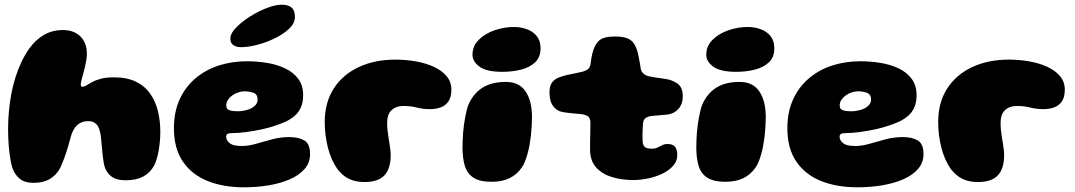

<svg xmlns="http://www.w3.org/2000/svg" viewBox="-20 -754 4582 818"><path d="M123.5 25Q87 25 66.8 9.8Q46.5 -5.5 35 -32.5Q30.5 -43 27 -60.8Q23.5 -78.5 20.5 -101.8Q17.5 -125 16 -151.5Q14.5 -178 14.5 -206.5Q14.5 -243 18 -280.5Q21.5 -318 28.2 -354Q35 -390 45.8 -424.2Q56.5 -458.5 71.2 -489.5Q86 -520.5 104.5 -547Q131.5 -584.5 167 -605.2Q202.5 -626 248 -626Q294.5 -626 322.2 -599Q350 -572 350 -525.5Q350 -510.5 347.2 -494.8Q344.5 -479 340.8 -464Q337 -449 333.2 -435.2Q329.5 -421.5 326.8 -410.8Q324 -400 324 -393.5Q324 -384.5 331 -384.5Q339 -384.5 348.8 -390.5Q358.5 -396.5 373 -404.5Q387.5 -412.5 409.8 -418.5Q432 -424.5 465 -424.5Q521.5 -424.5 559.5 -405.8Q597.5 -387 620.2 -354.2Q643 -321.5 653 -279.8Q663 -238 663 -192Q663 -171 661 -150Q659 -129 655.5 -110Q652 -91 647 -75Q642 -59 636 -47.5Q619 -17 589.5 -1.5Q560 14 515.5 14Q479 14 459 1Q439 -12 428.5 -36Q424.5 -46.5 422 -60Q419.5 -73.5 417.8 -89.5Q416 -105.5 414.5 -123.2Q413 -141 411 -159.5Q409.5 -177.5 406.2 -192Q403 -206.5 397 -216.5Q391 -226.5 381 -232.2Q371 -238 355.5 -238Q340.5 -238 328.5 -233.2Q316.5 -228.5 307.8 -220Q299 -211.5 292.8 -200Q286.5 -188.5 282.5 -174.5Q276.5 -152 271.2 -134Q266 -116 261 -100.8Q256 -85.5 250.2 -70.8Q244.5 -56 237 -39.5Q221 -8.5 192.8 8.2Q164.5 25 123.5 25Z M1019 44Q931 44 863.8 16.8Q796.5 -10.5 758.8 -66.2Q721 -122 721 -207Q721 -277 745.2 -330.2Q769.5 -383.5 812.5 -420Q855.5 -456.5 911.8 -474.8Q968 -493 1032 -493Q1075.5 -493 1118 -486Q1160.5 -479 1195.2 -462.5Q1230 -446 1250.8 -418Q1271.5 -390 1271.5 -349Q1271.5 -318.5 1262 -296.8Q1252.5 -275 1235.2 -260.2Q1218 -245.5 1195.8 -235.2Q1173.5 -225 1147.5 -217Q1126 -209.5 1093.2 -202.5Q1060.5 -195.5 1027.5 -191.2Q994.5 -187 971.5 -187Q956 -187 949.8 -183.8Q943.5 -180.5 943.5 -171.5Q943.5 -165 946.5 -158.5Q949.5 -152 956 -146.5Q965 -138 978.5 -135Q992 -132 1010 -132Q1038.5 -132 1071.2 -141.5Q1104 -151 1139.5 -160.5Q1175 -170 1213 -170Q1252.5 -170 1276.8 -155.5Q1301 -141 1301 -97.5Q1301 -61 1277.5 -34Q1254 -7 1214 10.2Q1174 27.5 1123.5 35.8Q1073 44 1019 44ZM994.5 -280Q1012 -280 1031.2 -285.2Q1050.5 -290.5 1064 -301.8Q1077.5 -313 1077.5 -330Q1077.5 -351.5 1061 -358.2Q1044.5 -365 1022.5 -365Q1008.5 -365 994.5 -360.2Q980.5 -355.5 969.2 -347.2Q958 -339 951 -328.2Q944 -317.5 944 -305Q944 -294 950 -288.8Q956 -283.5 967.5 -281.8Q979 -280 994.5 -280ZM1006.5 -553Q987.5 -553 974.5 -561.5Q961.5 -570 961.5 -589.5Q961.5 -613.5 991.2 -642Q1021 -670.5 1062.5 -694Q1093 -711.5 1124.8 -722.8Q1156.5 -734 1180.5 -734Q1207.5 -734 1222 -722Q1236.5 -710 1236.5 -682.5Q1236.5 -654.5 1211 -630.8Q1185.5 -607 1147 -589Q1113 -572.5 1075 -562.8Q1037 -553 1006.5 -553Z M1533 21.5Q1505.5 21.5 1484.2 14.8Q1463 8 1447 -4.2Q1431 -16.5 1418 -33Q1404.5 -52 1394.2 -75Q1384 -98 1377.2 -124.2Q1370.5 -150.5 1367 -178.2Q1363.5 -206 1363.5 -233.5Q1363.5 -317.5 1402 -377Q1440.5 -436.5 1508.5 -468.2Q1576.5 -500 1665 -500Q1709 -500 1751.5 -492.5Q1794 -485 1828 -469.5Q1862 -454 1882.5 -429.8Q1903 -405.5 1903 -372Q1903 -339.5 1890 -321.2Q1877 -303 1856.2 -296Q1835.5 -289 1813.5 -289Q1781 -289 1755.8 -295.8Q1730.5 -302.5 1698.5 -302.5Q1668 -302.5 1648.8 -285.2Q1629.5 -268 1629.5 -230Q1629.5 -214.5 1631 -199.5Q1632.5 -184.5 1634.8 -170.5Q1637 -156.5 1639.2 -143Q1641.5 -129.5 1643 -117Q1644.5 -104.5 1644.5 -93Q1644.5 -36 1618 -7.2Q1591.5 21.5 1533 21.5Z M2074.5 20.5Q2025 20.5 1998 3.5Q1971 -13.5 1960.8 -46.2Q1950.5 -79 1950.5 -125.5Q1950.5 -141 1951.2 -157.5Q1952 -174 1953.2 -190.5Q1954.5 -207 1956.8 -223Q1959 -239 1961.8 -253.8Q1964.5 -268.5 1967.8 -282Q1971 -295.5 1975 -306Q1995 -354 2034.2 -379.5Q2073.5 -405 2135 -405Q2192 -405 2219.2 -364.5Q2246.5 -324 2246.5 -255Q2246.5 -236 2245.2 -215.8Q2244 -195.5 2241.8 -175.5Q2239.5 -155.5 2236 -136Q2232.5 -116.5 2227.5 -99Q2222.5 -81.5 2216.8 -66.5Q2211 -51.5 2203 -40.5Q2183 -10.5 2151 5Q2119 20.5 2074.5 20.5ZM2120 -448Q2052.5 -448 2022.8 -470Q1993 -492 1993 -520.5Q1993 -558 2019.8 -584.5Q2046.5 -611 2087 -625Q2127.5 -639 2169 -639Q2199 -639 2225 -629.5Q2251 -620 2267 -600Q2283 -580 2283 -547.5Q2283 -510.5 2260.2 -488.8Q2237.5 -467 2200.5 -457.5Q2163.5 -448 2120 -448Z M2677 13Q2629 13 2587.5 0.5Q2546 -12 2520.5 -39.8Q2495 -67.5 2494 -113.5Q2494 -124.5 2494 -136.5Q2494 -148.5 2494.2 -161Q2494.5 -173.5 2494.8 -185.5Q2495 -197.5 2495.2 -209.2Q2495.5 -221 2495.5 -231.5Q2495 -253.5 2482.5 -260Q2470 -266.5 2450.5 -268.5Q2440 -269.5 2429.2 -270.2Q2418.5 -271 2407.2 -272.5Q2396 -274 2383.5 -275.5Q2355 -279 2338 -300.2Q2321 -321.5 2321 -360Q2321 -387 2331 -401.2Q2341 -415.5 2357.8 -422.5Q2374.5 -429.5 2393.5 -434Q2414 -438 2431 -441.8Q2448 -445.5 2461.5 -448.5Q2475 -452 2484.2 -458.8Q2493.5 -465.5 2496 -481.5Q2497.5 -493 2499.2 -503.8Q2501 -514.5 2503.2 -524.5Q2505.5 -534.5 2508.5 -542.5Q2519.5 -573.5 2538.8 -586Q2558 -598.5 2599 -598.5Q2631 -598.5 2650 -591.8Q2669 -585 2679.8 -570Q2690.5 -555 2697 -530Q2699.5 -519 2701.2 -510.8Q2703 -502.5 2704.2 -495Q2705.5 -487.5 2707 -480Q2708.5 -472.5 2709.5 -463Q2712 -447.5 2723.2 -439Q2734.5 -430.5 2749.5 -428Q2762 -425.5 2772.8 -423.8Q2783.5 -422 2794 -420.8Q2804.5 -419.5 2816 -417.5Q2843 -414 2866 -398Q2889 -382 2889 -344Q2889 -310.5 2870.2 -289.8Q2851.5 -269 2823.5 -266Q2803.5 -264 2784.2 -262.5Q2765 -261 2752 -259.5Q2741.5 -258 2731.5 -251.8Q2721.5 -245.5 2719.5 -228Q2719 -220.5 2718.5 -212.5Q2718 -204.5 2717.8 -196.5Q2717.5 -188.5 2717.2 -180.5Q2717 -172.5 2717.5 -165.2Q2718 -158 2718 -150.5Q2719 -136 2726.8 -128.2Q2734.5 -120.5 2757.5 -120.5Q2771 -120.5 2781.2 -125.5Q2791.5 -130.5 2801.2 -135.5Q2811 -140.5 2824 -140.5Q2846.5 -140.5 2856 -128.5Q2865.5 -116.5 2865.5 -93.5Q2865.5 -67.5 2848 -47.8Q2830.5 -28 2802.8 -14.5Q2775 -1 2742 6Q2709 13 2677 13Z M3070.5 20.5Q3021 20.5 2994 3.5Q2967 -13.5 2956.8 -46.2Q2946.5 -79 2946.5 -125.5Q2946.5 -141 2947.2 -157.5Q2948 -174 2949.2 -190.5Q2950.5 -207 2952.8 -223Q2955 -239 2957.8 -253.8Q2960.5 -268.5 2963.8 -282Q2967 -295.5 2971 -306Q2991 -354 3030.2 -379.5Q3069.5 -405 3131 -405Q3188 -405 3215.2 -364.5Q3242.5 -324 3242.5 -255Q3242.5 -236 3241.2 -215.8Q3240 -195.5 3237.8 -175.5Q3235.5 -155.5 3232 -136Q3228.5 -116.5 3223.5 -99Q3218.5 -81.5 3212.8 -66.5Q3207 -51.5 3199 -40.5Q3179 -10.5 3147 5Q3115 20.5 3070.5 20.5ZM3116 -448Q3048.5 -448 3018.8 -470Q2989 -492 2989 -520.5Q2989 -558 3015.8 -584.5Q3042.5 -611 3083 -625Q3123.5 -639 3165 -639Q3195 -639 3221 -629.5Q3247 -620 3263 -600Q3279 -580 3279 -547.5Q3279 -510.5 3256.2 -488.8Q3233.5 -467 3196.5 -457.5Q3159.5 -448 3116 -448Z M3632.5 44Q3544.5 44 3477.2 16.8Q3410 -10.5 3372.2 -66.2Q3334.5 -122 3334.5 -207Q3334.5 -277 3358.8 -330.2Q3383 -383.5 3426 -420Q3469 -456.5 3525.2 -474.8Q3581.5 -493 3645.5 -493Q3689 -493 3731.5 -486Q3774 -479 3808.8 -462.5Q3843.5 -446 3864.2 -418Q3885 -390 3885 -349Q3885 -318.5 3875.5 -296.8Q3866 -275 3848.8 -260.2Q3831.5 -245.5 3809.2 -235.2Q3787 -225 3761 -217Q3739.5 -209.5 3706.8 -202.5Q3674 -195.5 3641 -191.2Q3608 -187 3585 -187Q3569.5 -187 3563.2 -183.8Q3557 -180.5 3557 -171.5Q3557 -165 3560 -158.5Q3563 -152 3569.5 -146.5Q3578.5 -138 3592 -135Q3605.5 -132 3623.5 -132Q3652 -132 3684.8 -141.5Q3717.5 -151 3753 -160.5Q3788.5 -170 3826.5 -170Q3866 -170 3890.2 -155.5Q3914.5 -141 3914.5 -97.5Q3914.5 -61 3891 -34Q3867.5 -7 3827.5 10.2Q3787.5 27.5 3737 35.8Q3686.5 44 3632.5 44ZM3608 -280Q3625.5 -280 3644.8 -285.2Q3664 -290.5 3677.5 -301.8Q3691 -313 3691 -330Q3691 -351.5 3674.5 -358.2Q3658 -365 3636 -365Q3622 -365 3608 -360.2Q3594 -355.5 3582.8 -347.2Q3571.5 -339 3564.5 -328.2Q3557.5 -317.5 3557.5 -305Q3557.5 -294 3563.5 -288.8Q3569.5 -283.5 3581 -281.8Q3592.5 -280 3608 -280Z M4146.5 21.5Q4119 21.5 4097.8 14.8Q4076.5 8 4060.5 -4.2Q4044.5 -16.5 4031.5 -33Q4018 -52 4007.8 -75Q3997.5 -98 3990.8 -124.2Q3984 -150.5 3980.5 -178.2Q3977 -206 3977 -233.5Q3977 -317.5 4015.5 -377Q4054 -436.5 4122 -468.2Q4190 -500 4278.5 -500Q4322.5 -500 4365 -492.5Q4407.5 -485 4441.5 -469.5Q4475.5 -454 4496 -429.8Q4516.5 -405.5 4516.5 -372Q4516.5 -339.5 4503.5 -321.2Q4490.5 -303 4469.8 -296Q4449 -289 4427 -289Q4394.5 -289 4369.2 -295.8Q4344 -302.5 4312 -302.5Q4281.5 -302.5 4262.2 -285.2Q4243 -268 4243 -230Q4243 -214.5 4244.5 -199.5Q4246 -184.5 4248.2 -170.5Q4250.5 -156.5 4252.8 -143Q4255 -129.5 4256.5 -117Q4258 -104.5 4258 -93Q4258 -36 4231.5 -7.2Q4205 21.5 4146.5 21.5Z"/></svg>

Font: Gluten ExtraBold
Style: Regular
Weight: 800
Designer: Tyler Finck
Foundry: Etcetera Type Company
Version: Version 1.300